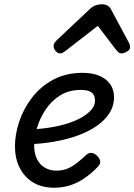

<svg xmlns="http://www.w3.org/2000/svg" viewBox="-20 -860 629 899"><path d="M234 19Q175 19 134 -6.5Q93 -32 71.5 -75.5Q50 -119 50 -175Q50 -230 70 -290.5Q90 -351 130 -403Q170 -455 229.5 -487Q289 -519 368 -519Q412 -519 444.5 -505.5Q477 -492 495.5 -466.5Q514 -441 514 -404Q514 -365 493.5 -332Q473 -299 436 -272.5Q399 -246 348 -227Q297 -208 235 -197Q173 -186 102 -184L122 -254Q172 -256 217.5 -263.5Q263 -271 301 -283.5Q339 -296 367 -313Q395 -330 410 -349Q425 -368 425 -388Q425 -414 409.5 -426.5Q394 -439 358 -439Q303 -439 262 -413.5Q221 -388 194 -347.5Q167 -307 153.5 -262Q140 -217 140 -178Q140 -142 153 -115.5Q166 -89 190 -75Q214 -61 244 -61Q274 -61 297 -71Q320 -81 341 -97.5Q362 -114 383 -134Q396 -146 409.5 -144Q423 -142 434 -131Q447 -119 449 -105.5Q451 -92 438 -79Q404 -44 371 -22.5Q338 -1 304 9Q270 19 234 19ZM263 -610Q250 -610 240.5 -621Q231 -632 231 -644Q231 -653 235 -659Q239 -665 243 -669L401 -818Q415 -831 429 -835.5Q443 -840 459 -840Q472 -840 483.5 -833.5Q495 -827 501 -814L583 -661Q587 -654 588 -649Q589 -644 589 -639Q589 -627 574.5 -618.5Q560 -610 550 -610Q540 -610 534.5 -615Q529 -620 524 -626L438 -739L291 -625Q285 -621 278 -615.5Q271 -610 263 -610Z"/></svg>

Font: Playwrite NO
Style: Regular
Weight: 400
Designer: Veronika Burian, José Scaglione
Foundry: TypeTogether
Version: Version 1.002